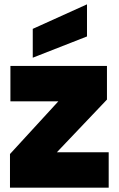

<svg xmlns="http://www.w3.org/2000/svg" viewBox="-20 -865 547 885"><path d="M473 -406 242 -163H481V0H26V-155L249 -398H28V-561H473ZM381 -845V-697L131 -599V-732Z"/></svg>

Font: SVN-Poppins ExtraBold
Style: Regular
Weight: 800
Designer: Ninad Kale (Devanagari), Jonny Pinhorn (Latin)
Foundry: Indian Type Foundry
Version: Version 3.002 2017; ttfautohint (v1.8.3)